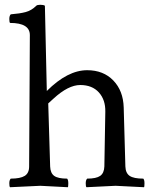

<svg xmlns="http://www.w3.org/2000/svg" viewBox="-20 -784 635 804"><path d="M176 -403Q263 -490 345 -490Q413 -490 454.5 -447Q496 -404 498 -334L505 -87Q506 -59 523 -47.5Q540 -36 580 -36Q585 -31 585 -16.5Q585 -2 583 0L464 -6L342 0Q339 -3 339 -16.5Q339 -30 345 -36Q383 -36 399.5 -47.5Q416 -59 417 -87L421 -316Q422 -366 394 -397Q366 -428 316 -428Q266 -428 204 -371Q185 -353 182 -351L190 -87Q191 -59 207 -47.5Q223 -36 261 -36Q266 -31 266 -16.5Q266 -2 264 0L149 -6L22 0Q19 -3 19 -16.5Q19 -30 25 -36Q65 -36 83.5 -47.5Q102 -59 102 -87L105 -637Q105 -688 22 -688Q19 -691 19 -704.5Q19 -718 25 -724Q63 -727 87.5 -733.5Q112 -740 132 -760Q136 -764 149 -764Q162 -764 168 -760Z"/></svg>

Font: Esteban
Style: Regular
Weight: 400
Designer: Angelica Diaz Rivera
Foundry: Angelica Diaz Rivera
Version: Version 1.002